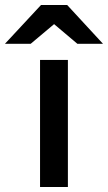

<svg xmlns="http://www.w3.org/2000/svg" viewBox="-80 -752 434 772"><path d="M81 0V-511H193V0ZM-60 -576 85 -732H190L334 -576H231L137.5 -655L43.5 -576Z"/></svg>

Font: Overpass SemiBold
Style: Regular
Weight: 600
Designer: Delve Withrington, Dave Bailey, Thomas Jockin
Foundry: Delve Fonts LLC
Version: Version 4.000